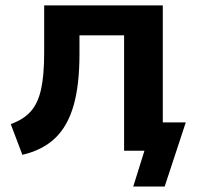

<svg xmlns="http://www.w3.org/2000/svg" viewBox="-20 -559 729 712"><path d="M143.8 -365V-539.1H583.7V0H440.2V-428H274.7V-358.9Q274.7 -243.2 252.7 -167Q230.7 -90.8 184.3 -46.6Q137.9 -2.4 63 15.1L19.8 -98.9Q66.9 -115.5 93.6 -145.4Q120.4 -175.3 132.1 -226.9Q143.8 -278.6 143.8 -365ZM515.6 0H450V-105H668.9L590.6 132.8H474.1Z"/></svg>

Font: Min Sans VF VF
Style: Regular
Weight: 400
Designer: Jinseong-Kim, NotoSansCJK, Nunito
Foundry: Jinseong-Kim
Version: Version 1.420;Glyphs 3.1.2 (3151)